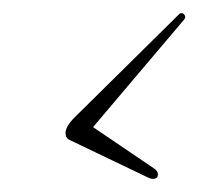

<svg xmlns="http://www.w3.org/2000/svg" viewBox="-20 -320 305 293"><path d="M213 -47Q210 -47 204 -50L85 -107Q80 -110 80 -117Q80 -127 94 -141L254 -299Q255 -300 257 -300Q260 -300 262 -296.5Q264 -293 260 -289L122 -126L215 -63Q221 -59 221 -54Q221 -47 213 -47Z"/></svg>

Font: Luxurious Script
Style: Regular
Weight: 400
Designer: Robert E. Leuschke
Foundry: Robert E. Leuschke
Version: Version 1.010; ttfautohint (v1.8.3)